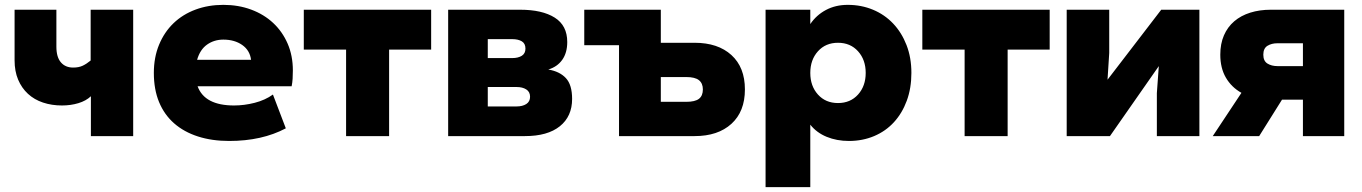

<svg xmlns="http://www.w3.org/2000/svg" viewBox="-20 -510 5606 790"><path d="M212 -470V-318Q212 -275 230.5 -253.5Q249 -232 281 -232Q304 -232 320 -239.5Q336 -247 353 -261V-470H528V50H354V-114Q334 -95 302.5 -85.5Q271 -76 235 -76Q193 -76 157 -88Q121 -100 95 -124Q69 -148 54.5 -182.5Q40 -217 40 -262V-470Z M613 -210Q613 -274 634.5 -326Q656 -378 694 -414.5Q732 -451 784.5 -470.5Q837 -490 899 -490Q961 -490 1013.5 -470.5Q1066 -451 1104 -415.5Q1142 -380 1163.5 -330.5Q1185 -281 1185 -220Q1185 -202 1184 -186Q1183 -170 1180 -155H793Q822 -76 943 -76Q985 -76 1028 -87Q1071 -98 1103 -121L1156 18Q1058 70 923 70Q852 70 794.5 51.5Q737 33 696.5 -2.5Q656 -38 634.5 -90Q613 -142 613 -210ZM1013 -264Q1008 -303 976.5 -325Q945 -347 899 -347Q861 -347 832 -326.5Q803 -306 791 -264Z M1404 50V-306H1230V-470H1754V-306H1581V50Z M1824 50V-470H2120Q2211 -470 2262.5 -437.5Q2314 -405 2314 -337Q2314 -293 2293.5 -264Q2273 -235 2236 -224Q2283 -216 2308.5 -188.5Q2334 -161 2334 -103Q2334 -31 2283.5 9.5Q2233 50 2140 50ZM1987 -271H2087Q2112 -271 2127 -280.5Q2142 -290 2142 -310Q2142 -331 2127 -340Q2112 -349 2087 -349H1987ZM1987 -72H2105Q2130 -72 2145.5 -82Q2161 -92 2161 -112Q2161 -132 2145.5 -142Q2130 -152 2105 -152H1987Z M2699 -334H2838Q2934 -334 2989.5 -283.5Q3045 -233 3045 -142Q3045 -51 2989.5 -0.5Q2934 50 2838 50H2527V-324H2384V-470H2699ZM2803 -91Q2840 -91 2856 -103.5Q2872 -116 2872 -142Q2872 -167 2856 -180Q2840 -193 2803 -193H2699V-91Z M3730 -210Q3730 -147 3711 -95.5Q3692 -44 3658 -7Q3624 30 3576.5 50Q3529 70 3473 70Q3423 70 3381.5 53Q3340 36 3314 3V260H3130V-470H3314V-411Q3339 -448 3378.5 -469Q3418 -490 3468 -490Q3524 -490 3572 -470Q3620 -450 3655 -413Q3690 -376 3710 -324.5Q3730 -273 3730 -210ZM3542 -210Q3542 -264 3510.5 -299Q3479 -334 3428 -334Q3377 -334 3345.5 -299Q3314 -264 3314 -210Q3314 -156 3345.5 -121Q3377 -86 3428 -86Q3479 -86 3510.5 -121Q3542 -156 3542 -210Z M3949 50V-306H3775V-470H4299V-306H4126V50Z M4369 -470H4544V-292L4537 -182L4758 -470H4915V50H4740V-127L4748 -238L4547 50H4369Z M5341 50V-100H5255L5161 50H4970L5088 -128Q5047 -151 5024 -190.5Q5001 -230 5001 -285Q5001 -330 5016 -364.5Q5031 -399 5058.5 -422.5Q5086 -446 5124.5 -458Q5163 -470 5209 -470H5511V50ZM5341 -332H5236Q5212 -332 5195 -321.5Q5178 -311 5178 -285Q5178 -259 5195 -248.5Q5212 -238 5236 -238H5341Z"/></svg>

Font: OA Gothic ExtraBold
Style: Regular
Weight: 800
Designer: Choi Chi-young, Lee Jaesang, Lee Juhyun, Han Dohee
Foundry: DDUNGSANG CORP.
Version: Version 1.000;Build 20210203